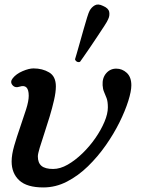

<svg xmlns="http://www.w3.org/2000/svg" viewBox="-20 -810 640 842"><path d="M170 12Q98 12 64.5 -19Q31 -50 31 -102Q31 -132 42.5 -171.5Q54 -211 68.5 -252.5Q83 -294 94.5 -330.5Q106 -367 106 -390Q106 -443 66 -430Q46 -423 34.5 -437Q23 -451 36 -467Q51 -486 79 -498Q107 -510 127 -510Q166 -510 195.5 -492.5Q225 -475 225 -431Q225 -406 217 -371Q209 -336 197.5 -298Q186 -260 174 -224Q162 -188 154 -161.5Q146 -135 146 -124Q146 -96 162 -82.5Q178 -69 213 -69Q244 -69 277 -88Q310 -107 341.5 -137.5Q373 -168 398 -204Q423 -240 438 -275.5Q453 -311 453 -339Q453 -365 447.5 -379.5Q442 -394 436.5 -406.5Q431 -419 430 -436Q428 -468 445.5 -488.5Q463 -509 490 -509Q516 -509 536 -490.5Q556 -472 556 -436Q556 -410 542.5 -367Q529 -324 504 -273.5Q479 -223 444 -173Q409 -123 366 -81Q323 -39 273.5 -13.5Q224 12 170 12ZM331 -539Q324 -536 317.5 -539.5Q311 -543 309 -550Q310 -553 316 -573.5Q322 -594 330 -622.5Q338 -651 346.5 -681Q355 -711 362 -733.5Q369 -756 373 -763Q381 -778 395.5 -786.5Q410 -795 432 -784Q456 -774 459 -757.5Q462 -741 454 -725Q451 -717 438 -697Q425 -677 408 -651.5Q391 -626 374.5 -601.5Q358 -577 345.5 -559.5Q333 -542 331 -539Z"/></svg>

Font: Zen Old Mincho
Style: Bold
Weight: 700
Designer: Yoshimichi Ohira
Foundry: Positype
Version: Version 1.500